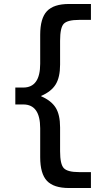

<svg xmlns="http://www.w3.org/2000/svg" viewBox="-20 -790 564 965"><path d="M282 -465Q282 -402 260 -366Q238 -330 187 -308V-306Q238 -284 260 -248.5Q282 -213 282 -150V-30Q282 36 301 55.5Q320 75 377 75H437V155H327Q250 155 216 119Q182 83 182 0V-145Q182 -265 97 -265H57V-350H97Q182 -350 182 -470V-615Q182 -698 216 -734Q250 -770 327 -770H437V-690H377Q320 -690 301 -671Q282 -652 282 -585Z"/></svg>

Font: Mplus 1p Medium
Style: Regular
Weight: 500
Version: Version 1.061